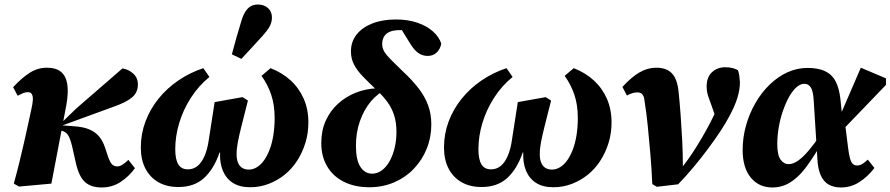

<svg xmlns="http://www.w3.org/2000/svg" viewBox="-20 -813 3933 848"><path d="M41 -2Q56 -57 66.5 -100Q77 -143 85.5 -180.5Q94 -218 102 -254.5Q110 -291 119 -333Q124 -355 125 -371Q126 -387 121 -396.5Q116 -406 103 -406Q92 -406 81.5 -401.5Q71 -397 58 -390L38 -428Q77 -470 112 -492Q147 -514 187 -514Q227 -514 249 -496Q271 -478 277 -442Q283 -406 273 -349L207 -2L64 11ZM429 15Q383 15 356.5 -8Q330 -31 316 -89L298 -169Q289 -205 279 -218.5Q269 -232 251 -236L233 -239V-272H253L317 -334L521 -511Q549 -506 569 -487.5Q589 -469 589 -440Q589 -405 563.5 -383Q538 -361 480 -341L253 -258L259 -259L312 -255Q350 -252 375.5 -241Q401 -230 417.5 -210.5Q434 -191 444 -161L458 -119Q467 -94 476 -86Q485 -78 498 -78Q509 -78 521.5 -86Q534 -94 547 -107L576 -70Q549 -33 512 -9Q475 15 429 15Z M768 13Q717 13 680 -8Q643 -29 622.5 -68Q602 -107 602 -162Q602 -222 622.5 -276.5Q643 -331 680 -377Q717 -423 767.5 -457.5Q818 -492 878 -512L905 -473Q857 -434 823 -381Q789 -328 771.5 -269.5Q754 -211 754 -154Q754 -109 767.5 -87Q781 -65 810 -65Q834 -65 852.5 -80Q871 -95 884 -125.5Q897 -156 903 -201L928 -362L1051 -384L1075 -369L1045 -250Q1036 -214 1030.5 -185.5Q1025 -157 1025 -132Q1025 -110 1031 -95Q1037 -80 1049 -72Q1061 -64 1079 -64Q1098 -64 1115.5 -75Q1133 -86 1147 -106Q1161 -126 1171.5 -154Q1182 -182 1187.5 -217Q1193 -252 1193 -292Q1193 -349 1178 -394Q1163 -439 1135 -478L1175 -512Q1226 -492 1263 -458.5Q1300 -425 1321 -378Q1342 -331 1342 -272Q1342 -225 1329 -182.5Q1316 -140 1293 -104Q1270 -68 1238 -42Q1206 -16 1167 -1Q1128 14 1085 14Q1039 14 1009 -5Q979 -24 964.5 -58.5Q950 -93 952 -139L950 -140Q925 -67 881.5 -27Q838 13 768 13ZM1004 -573Q1014 -610 1024 -646Q1034 -682 1045 -717Q1053 -745 1064 -762Q1075 -779 1088.5 -786Q1102 -793 1119 -793Q1146 -793 1163.5 -777.5Q1181 -762 1181 -736Q1181 -714 1170.5 -695.5Q1160 -677 1140 -655Q1116 -628 1093 -603.5Q1070 -579 1046 -553Z M1612 14Q1547 14 1499 -10Q1451 -34 1425 -78Q1399 -122 1399 -181Q1399 -236 1418.5 -279.5Q1438 -323 1472.5 -354.5Q1507 -386 1551 -403.5Q1595 -421 1644 -423L1658 -445L1689 -419Q1649 -402 1618 -365Q1587 -328 1569.5 -277.5Q1552 -227 1552 -169Q1552 -107 1571.5 -76.5Q1591 -46 1624 -46Q1647 -46 1667 -61Q1687 -76 1701 -101.5Q1715 -127 1723 -160Q1731 -193 1731 -230Q1731 -270 1721.5 -301.5Q1712 -333 1692.5 -360.5Q1673 -388 1642 -417Q1607 -450 1582 -476Q1557 -502 1543.5 -528Q1530 -554 1530 -586Q1530 -629 1555 -660.5Q1580 -692 1624.5 -709.5Q1669 -727 1729 -727Q1782 -727 1824 -712.5Q1866 -698 1893 -673.5Q1920 -649 1929 -620Q1924 -595 1908 -580.5Q1892 -566 1869 -566Q1846 -566 1827.5 -579Q1809 -592 1792 -620L1742 -701L1808 -699L1815 -662Q1804 -669 1793.5 -673Q1783 -677 1772 -678.5Q1761 -680 1746 -680Q1718 -680 1701 -672.5Q1684 -665 1676 -651Q1668 -637 1668 -619Q1668 -601 1677 -585.5Q1686 -570 1706 -550Q1726 -530 1759 -498Q1801 -459 1829 -422.5Q1857 -386 1871 -347.5Q1885 -309 1885 -263Q1885 -207 1865 -157Q1845 -107 1808.5 -68.5Q1772 -30 1721.5 -8Q1671 14 1612 14Z M2107 13Q2056 13 2019 -8Q1982 -29 1961.5 -68Q1941 -107 1941 -162Q1941 -222 1961.5 -276.5Q1982 -331 2019 -377Q2056 -423 2106.5 -457.5Q2157 -492 2217 -512L2244 -473Q2196 -434 2162 -381Q2128 -328 2110.5 -269.5Q2093 -211 2093 -154Q2093 -109 2106.5 -87Q2120 -65 2149 -65Q2173 -65 2191.5 -80Q2210 -95 2223 -125.5Q2236 -156 2242 -201L2267 -362L2390 -384L2414 -369L2384 -250Q2375 -214 2369.5 -185.5Q2364 -157 2364 -132Q2364 -110 2370 -95Q2376 -80 2388 -72Q2400 -64 2418 -64Q2437 -64 2454.5 -75Q2472 -86 2486 -106Q2500 -126 2510.5 -154Q2521 -182 2526.5 -217Q2532 -252 2532 -292Q2532 -349 2517 -394Q2502 -439 2474 -478L2514 -512Q2565 -492 2602 -458.5Q2639 -425 2660 -378Q2681 -331 2681 -272Q2681 -225 2668 -182.5Q2655 -140 2632 -104Q2609 -68 2577 -42Q2545 -16 2506 -1Q2467 14 2424 14Q2378 14 2348 -5Q2318 -24 2303.5 -58.5Q2289 -93 2291 -139L2289 -140Q2264 -67 2220.5 -27Q2177 13 2107 13Z M2861 0Q2858 -67 2852.5 -132Q2847 -197 2841 -256.5Q2835 -316 2827 -365Q2826 -380 2821.5 -389Q2817 -398 2810.5 -401.5Q2804 -405 2795 -405Q2785 -405 2773 -401.5Q2761 -398 2749 -391L2729 -429Q2768 -472 2804 -493Q2840 -514 2878 -514Q2908 -514 2928.5 -503.5Q2949 -493 2961 -470Q2973 -447 2977 -409Q2982 -360 2986 -306Q2990 -252 2993 -195Q2996 -138 2996 -79L2995 -77Q3020 -109 3040.5 -140.5Q3061 -172 3079.5 -203.5Q3098 -235 3115 -267.5Q3132 -300 3147 -334Q3154 -348 3159 -362Q3164 -376 3168 -388L3148 -274L3124 -343Q3116 -364 3108.5 -386Q3101 -408 3101 -431Q3101 -472 3124.5 -494Q3148 -516 3183 -516Q3203 -516 3217 -512Q3231 -508 3239 -503Q3243 -494 3245 -480.5Q3247 -467 3248 -450Q3248 -417 3236.5 -380Q3225 -343 3201 -299Q3186 -270 3161.5 -233Q3137 -196 3106.5 -155Q3076 -114 3042.5 -74Q3009 -34 2975 1L2881 12Z M3391 15Q3332 15 3296 -28.5Q3260 -72 3260 -151Q3260 -206 3275 -259Q3290 -312 3316.5 -358Q3343 -404 3379 -439Q3415 -474 3457.5 -493.5Q3500 -513 3547 -513Q3595 -513 3625.5 -498Q3656 -483 3671.5 -452Q3687 -421 3692 -374L3699 -306L3709 -294L3726 -158Q3732 -112 3740.5 -97Q3749 -82 3765 -82Q3777 -82 3788 -88.5Q3799 -95 3813 -108L3842 -71Q3812 -32 3775 -8.5Q3738 15 3694 15Q3663 15 3640.5 2.5Q3618 -10 3605 -38.5Q3592 -67 3590 -113L3574 -367Q3572 -409 3561.5 -426Q3551 -443 3533 -443Q3515 -443 3497.5 -427.5Q3480 -412 3465 -385Q3450 -358 3438 -323.5Q3426 -289 3419.5 -251Q3413 -213 3413 -176Q3413 -128 3427.5 -108Q3442 -88 3463 -88Q3483 -88 3505 -103.5Q3527 -119 3552 -148.5Q3577 -178 3605 -219L3618 -156H3594Q3565 -107 3535 -68Q3505 -29 3469.5 -7Q3434 15 3391 15ZM3694 -231 3674 -264 3782 -514 3893 -467V-438Z"/></svg>

Font: Source Serif 4
Style: Bold Italic
Weight: 700
Italic angle: -12°
Designer: Frank Grießhammer
Foundry: Adobe Systems Incorporated
Version: Version 4.004;hotconv 1.0.116;makeotfexe 2.5.65601